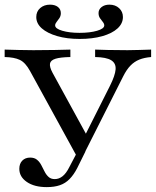

<svg xmlns="http://www.w3.org/2000/svg" viewBox="-27 -781 660 813"><path d="M307.3 -102.4 100 -480.6Q80.6 -516.1 56.9 -527.4Q33.1 -538.7 -7.3 -539.5V-571Q21 -570.2 52 -569.4Q83.1 -568.5 114.5 -568.5Q166.9 -568.5 205.6 -569.4Q244.4 -570.2 271 -571V-539.5Q229 -538.7 208.1 -532.3Q187.1 -525.8 184.7 -511.7Q182.3 -497.6 195.2 -473.4L348.4 -193.5L320.2 -182.3L438.7 -417.7Q460.5 -461.3 462.5 -487.1Q464.5 -512.9 444 -525.8Q423.4 -538.7 375.8 -539.5V-571Q394.4 -570.2 429.8 -569.4Q465.3 -568.5 512.9 -568.5Q537.1 -568.5 559.7 -569.4Q582.3 -570.2 612.9 -571V-539.5Q583.9 -537.1 562.9 -528.6Q541.9 -520.2 525.4 -503.2Q508.9 -486.3 494.4 -457.3L315.3 -102.4ZM171 11.3Q118.5 11.3 86.7 -10.5Q54.8 -32.3 54.8 -66.1Q54.8 -87.9 67.3 -100.8Q79.8 -113.7 100.8 -113.7Q118.5 -113.7 129.4 -104.8Q140.3 -96 147.6 -82.3Q154.8 -68.5 161.7 -54.8Q168.5 -41.1 178.6 -31.9Q188.7 -22.6 204.8 -22.6Q222.6 -22.6 237.9 -34.7Q253.2 -46.8 266.1 -72.6L309.7 -155.6L334.7 -139.5L300 -69.4Q285.5 -41.1 267.7 -23Q250 -4.8 226.6 3.2Q203.2 11.3 171 11.3ZM310.5 -616.1Q256.5 -616.1 214.9 -628.2Q173.4 -640.3 150 -660.9Q126.6 -681.5 126.6 -708.9Q126.6 -732.3 143.1 -746.8Q159.7 -761.3 184.7 -761.3Q205.6 -761.3 218.1 -751.6Q230.6 -741.9 230.6 -725Q230.6 -713.7 224.6 -704.4Q218.5 -695.2 212.5 -687.9Q206.5 -680.6 206.5 -673.4Q206.5 -659.7 236.7 -650.8Q266.9 -641.9 309.7 -641.9Q354 -641.9 384.3 -650.8Q414.5 -659.7 414.5 -673.4Q414.5 -680.6 408.5 -687.9Q402.4 -695.2 396.4 -704Q390.3 -712.9 390.3 -725.8Q390.3 -741.1 403.2 -751.2Q416.1 -761.3 436.3 -761.3Q461.3 -761.3 477.4 -746.4Q493.5 -731.5 493.5 -708.9Q493.5 -681.5 470.6 -660.5Q447.6 -639.5 406 -627.8Q364.5 -616.1 310.5 -616.1Z"/></svg>

Font: Playfair 12pt
Style: Regular
Weight: 400
Designer: Claus Eggers Sørensen
Foundry: Claus Eggers Sørensen
Version: Version 2.000;gftools[0.9.28]